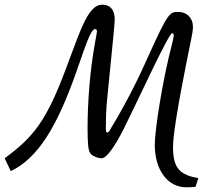

<svg xmlns="http://www.w3.org/2000/svg" viewBox="-30 -658 867 820"><path d="M817 103C740 89 709 62 709 -28C709 -72 721 -171 787 -493C791 -511 794 -531 794 -544C794 -581 768 -607 732 -607C695 -607 689 -607 603 -417C597 -405 537 -262 439 -102C435 -95 432 -92 428 -92C423 -93 422 -96 422 -111C422 -197 427 -226 434 -299C447 -434 460 -554 460 -574C460 -616 441 -638 407 -638C362 -638 332 -581 288 -462L254 -371C168 -140 114 -74 -10 18L16 73C132 17 213 -115 296 -351L325 -434C350 -506 365 -534 376 -534C382 -534 384 -529 384 -524C384 -521 383 -515 374 -465C355 -358 344 -227 344 -110C344 -45 347 -16 355 -4C362 7 387 18 404 18C440 18 507 -125 507 -125C552 -214 690 -516 705 -516C710 -516 712 -512 712 -507C712 -502 710 -492 706 -475C663 -313 631 -99 631 -40C631 68 686 142 766 142C778 142 792 141 805 140Z"/></svg>

Font: Marck Script
Style: Regular
Weight: 400
Designer: Denis Masharov, Marck Fogel
Foundry: Denis Masharov
Version: Version 1.002